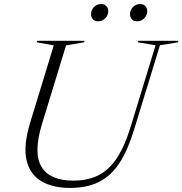

<svg xmlns="http://www.w3.org/2000/svg" viewBox="-20 -916 899 946"><path d="M187 -305.5Q143 -160.5 185 -93.2Q227 -26 341 -26Q411 -26 463.2 -51.5Q515.5 -77 555 -136Q594.5 -195 625 -295.5L746.5 -693L659 -707.5L661.5 -715H859L857 -707.5L768 -693L639.5 -273.5Q609.5 -175.5 568.5 -112.8Q527.5 -50 468.2 -20Q409 10 325 10Q239 10 182.8 -23.8Q126.5 -57.5 110.5 -128.8Q94.5 -200 129 -313L245 -692.5L161 -707.5L163 -715H396.5L394.5 -707.5L305.5 -692.5ZM463.5 -811Q446.5 -811 437.5 -821.5Q428.5 -832 428.5 -846Q428.5 -866 442.8 -881Q457 -896 478.5 -896Q495 -896 504.2 -885.8Q513.5 -875.5 513.5 -861Q513.5 -841.5 499 -826.2Q484.5 -811 463.5 -811ZM655.5 -811Q638.5 -811 629.5 -821.5Q620.5 -832 620.5 -846Q620.5 -866 634.8 -881Q649 -896 670.5 -896Q687.5 -896 696.5 -885.8Q705.5 -875.5 705.5 -861Q705.5 -841.5 691.2 -826.2Q677 -811 655.5 -811Z"/></svg>

Font: Newsreader 72pt Light
Style: Italic
Weight: 300
Italic angle: -17°
Designer: Hugues Gentile
Foundry: Production Type
Version: Version 1.003; ttfautohint (v1.8.3)